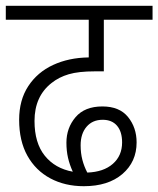

<svg xmlns="http://www.w3.org/2000/svg" viewBox="-20 -642 546 662"><path d="M269 0Q204 0 153.5 -27Q103 -54 74.5 -105Q46 -156 46 -229Q46 -297 77.5 -345Q109 -393 163 -418Q217 -443 285 -444H286V-574H0V-622H506V-574H338V-396H307Q251 -396 217 -386Q183 -376 158 -356Q99 -310 99 -225Q99 -149 134.5 -105Q170 -61 231 -50Q220 -74 214.5 -98Q209 -122 209 -150Q209 -201 240.5 -238Q272 -275 333 -275Q392 -275 421.5 -238.5Q451 -202 451 -151Q451 -84 402 -42Q353 0 269 0ZM258 -141Q258 -114 264 -91Q270 -68 281 -47Q337 -49 369 -77Q401 -105 401 -151Q401 -188 383.5 -208.5Q366 -229 334 -229Q299 -229 278.5 -205Q258 -181 258 -141Z"/></svg>

Font: Noto Sans SemiCondensed Light
Style: Italic
Weight: 300
Width: 4
Italic angle: -12°
Designer: Monotype Design Team
Foundry: Monotype Imaging Inc.
Version: Version 2.013; ttfautohint (v1.8.4.7-5d5b)